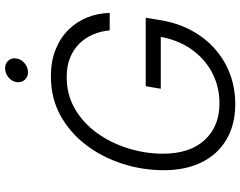

<svg xmlns="http://www.w3.org/2000/svg" viewBox="-118 -846 973 778"><g transform="rotate(-90 369.0 -456.5)"><path d="M336.9 9.8Q253.9 9.8 193.6 -25.6Q133.3 -61 101.1 -126Q68.8 -190.9 68.8 -279.8Q68.8 -365.7 95 -447.3Q121.1 -528.8 170.7 -594.2Q220.2 -659.7 290.5 -698.5Q360.8 -737.3 448.7 -737.3Q509.3 -737.3 556.9 -718.5Q604.5 -699.7 637.5 -666.5Q670.4 -633.3 687.7 -590.3Q705.1 -547.4 706.1 -499H635.3Q632.3 -534.7 618.9 -566.2Q605.5 -597.7 581.8 -621.8Q558.1 -646 524.4 -659.7Q490.7 -673.3 446.3 -673.3Q374.5 -673.3 316.9 -639.6Q259.3 -606 219 -549.6Q178.7 -493.2 157.2 -423.8Q135.7 -354.5 135.7 -283.2Q135.7 -174.8 190.9 -114.5Q246.1 -54.2 339.8 -54.2Q408.2 -54.2 465.1 -84.5Q522 -114.7 560.1 -169.9Q598.1 -225.1 610.4 -298.8L630.4 -292H398.9L409.2 -353H686.5L676.3 -290.5Q664.6 -222.2 634.5 -166.7Q604.5 -111.3 559.3 -71.8Q514.2 -32.2 457.8 -11.2Q401.4 9.8 336.9 9.8ZM465.8 -830.1Q446.3 -830.1 434.6 -843.8Q422.9 -857.4 425.8 -876.5Q428.7 -896 445.3 -909.4Q461.9 -922.9 481.4 -922.9Q501.5 -922.9 513.2 -909.4Q524.9 -896 521.5 -876.5Q518.6 -857.4 502.2 -843.8Q485.8 -830.1 465.8 -830.1Z"/></g></svg>

Font: Inter 17pt Light
Style: Italic
Weight: 300
Italic angle: -9.3988°
Version: Version 4.001;git-66647c0bb